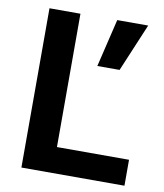

<svg xmlns="http://www.w3.org/2000/svg" viewBox="-80 -766 710 831"><g transform="rotate(10 275.0 -350.0)"><path d="M70.3 0V-700H206.4V-114H523.2V0ZM317.6 -489.9 368 -700.5H504L415.4 -489.9Z"/></g></svg>

Font: Envelope Sans Variable
Style: Regular
Weight: 500
Designer: Andreas Rasmussen / Norman Anderson
Foundry: mail.de GmbH
Version: Version 1.150